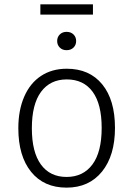

<svg xmlns="http://www.w3.org/2000/svg" viewBox="-20 -849 611 880"><path d="M507 -263Q507 -136 447.5 -62.5Q388 11 285 11Q181 11 122.5 -61.5Q64 -134 64 -261Q64 -344 91 -406Q118 -468 168 -501Q218 -534 286 -534Q390 -534 448.5 -462.5Q507 -391 507 -263ZM126 -261Q126 -152 167.5 -95Q209 -38 285 -38Q361 -38 403.5 -95Q446 -152 446 -263Q446 -372 404.5 -428.5Q363 -485 286 -485Q210 -485 168 -428Q126 -371 126 -261ZM329 -661Q329 -643 317 -631Q305 -619 285 -619Q266 -619 254 -631Q242 -643 242 -661Q242 -679 254 -691Q266 -703 285 -703Q305 -703 317 -691Q329 -679 329 -661ZM165 -782V-829H406V-782Z"/></svg>

Font: Fira Sans Light
Style: Regular
Weight: 300
Designer: bBox Type GmbH & Carrois Corporate GbR & Edenspiekermann AG
Foundry: bBox Type GmbH & Carrois Corporate GbR & Edenspiekermann AG
Version: Version 4.301